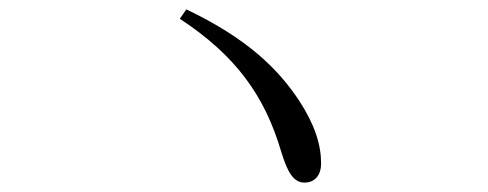

<svg xmlns="http://www.w3.org/2000/svg" viewBox="-20 -563 1040 409"><path d="M377 -543 363 -523C482 -445 544 -359 579 -240C593 -194 606 -174 629 -174C648 -174 664 -187 664 -215C664 -254 651 -297 617 -349C573 -415 509 -480 377 -543Z"/></svg>

Font: Noto Serif JP Light
Style: Regular
Weight: 300
Designer: Ryoko NISHIZUKA 西塚涼子 (kana & ideographs); Frank Grießhammer (Latin, Greek & Cyrillic); Wenlong ZHANG 张文龙 (bopomofo); San
Foundry: Adobe
Version: Version 2.001;hotconv 1.1.0;makeotfexe 2.6.0